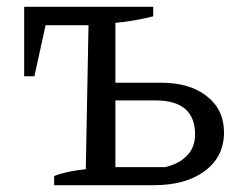

<svg xmlns="http://www.w3.org/2000/svg" viewBox="-20 -544 714 564"><path d="M139 0V-27Q175 -41 232 -47L240 -470H114L81 -320H51V-524H430V-496Q402 -489 373.5 -484Q345 -479 319 -477V-301H453Q537 -301 587.5 -261.5Q638 -222 638 -155Q638 -84 582 -42Q526 0 432 0ZM319 -53H465Q507 -63 530 -87.5Q553 -112 553 -149Q553 -249 437 -249H319Z"/></svg>

Font: Piazzolla SC
Style: Regular
Weight: 400
Designer: Juan Pablo del Peral
Foundry: Huerta Tipografica
Version: Version 1.330